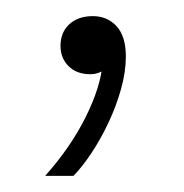

<svg xmlns="http://www.w3.org/2000/svg" viewBox="-20 -88 228 238"><path d="M36 130Q68 94 86.5 56.5Q105 19 107 -9L113 -7Q112 -3 106 0.5Q100 4 92 4Q75 4 65 -6Q55 -16 55 -31Q55 -48 66 -58Q77 -68 95 -68Q113 -68 124.5 -55.5Q136 -43 136 -18Q136 1 130 22.5Q124 44 114 65Q104 86 92.5 103Q81 120 71 130Z"/></svg>

Font: Mona Sans ExtraLight Light
Style: Regular
Weight: 300
Version: Version 2.000